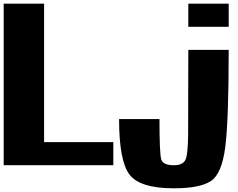

<svg xmlns="http://www.w3.org/2000/svg" viewBox="-20 -895 1290 1040"><path d="M218.8 -875V-125H593.8V0H0V-875ZM1218.8 -875V-750H1000V-875ZM625 -250H843.8Q843.8 -62.5 853.5 -31.2Q863.3 0 921.9 0Q968.8 0 983.4 -27.3Q998 -54.7 999 -168Q1000 -281.2 1000 -625H1218.8Q1218.8 -244.1 1200.2 -98.6Q1181.6 46.9 1122.1 85.9Q1062.5 125 921.9 125Q738.3 125 681.6 50.8Q625 -23.4 625 -250Z"/></svg>

Font: CraftyPE
Style: Regular
Weight: 400
Designer: Erek Butcher
Foundry: Haunted Coop
Version: Version 0.018;April 4, 2024;FontCreator 15.0.0.2962 64-bit